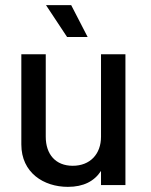

<svg xmlns="http://www.w3.org/2000/svg" viewBox="-20 -720 588 747"><path d="M321 -576 257 -700H159L241 -576ZM373 -509V-188C373 -120 330 -75 263 -75C196 -75 158 -120 158 -188V-509H63V-158C63 -48 150 7 244 7C305 7 347 -15 373 -55V0H468V-509Z"/></svg>

Font: Arthouse Owned Medium
Style: Regular
Weight: 500
Designer: Jeremy Tribby
Foundry: Tribby Type
Version: Version 1.000;PS 001.000;hotconv 1.0.88;makeotf.lib2.5.64775